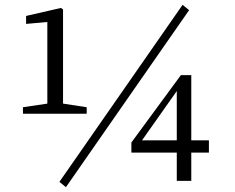

<svg xmlns="http://www.w3.org/2000/svg" viewBox="-20 -749 975 795"><path d="M339 -278H75V-305L176 -320V-658L88 -650V-683L232 -716L241 -710V-320L339 -305ZM736 -729 763 -707 253 26 226 4ZM568 -168H712V-372ZM845 -168V-117H772V0H712V-117H524V-159L729 -438H772V-168Z"/></svg>

Font: Han-Nom Khai
Style: Regular
Weight: 400
Version: Version 1.200;June 22, 2023;FontCreator 14.0.0.2814 64-bit